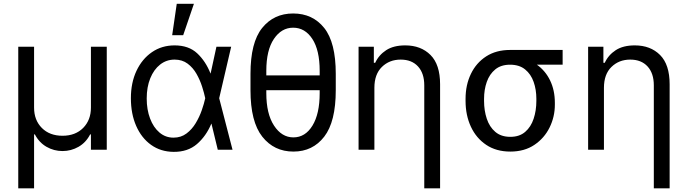

<svg xmlns="http://www.w3.org/2000/svg" viewBox="-20 -793 3644 1017"><path d="M76.7 204.5V-545.5H160.5V-223Q160.5 -156.6 201.7 -115.2Q242.9 -73.9 311.1 -73.9Q379.3 -73.9 420.5 -115.4Q461.6 -157 461.6 -223V-545.5H545.5V0H461.6V-81H457.4Q435.4 -38 396 -15.4Q356.5 7.1 311.1 7.1Q265.6 7.1 226.4 -15.4Q187.1 -38 164.8 -81H160.5V204.5Z M899.1 11.4Q831 10.7 780.2 -25.7Q729.4 -62.1 701.3 -126.1Q673.3 -190 673.3 -272.7Q673.3 -354.8 702.9 -417.8Q732.6 -480.8 784.8 -516.7Q837 -552.6 904.8 -552.6Q979.4 -552.6 1024.3 -510.8Q1069.2 -469.1 1095.2 -403.4H1095.5L1126.4 -545.5H1204.5L1141 -272.7L1211.6 0H1133.5L1100.1 -137.8H1099.4Q1071.7 -71.7 1023.1 -29.8Q974.4 12.1 899.1 11.4ZM1067.1 -272.7 1066.8 -274.1Q1061.4 -300.1 1050.4 -334.5Q1039.4 -369 1021 -401.6Q1002.5 -434.3 973.9 -455.8Q945.3 -477.3 904.8 -477.3Q861.5 -477.3 828.1 -451Q794.7 -424.7 775.9 -378.2Q757.1 -331.7 757.1 -271.3Q757.1 -212.4 774.9 -165.3Q792.6 -118.3 824.6 -91.1Q856.5 -63.9 899.1 -63.9Q938.6 -63.9 967.7 -85.8Q996.8 -107.6 1016.7 -140.8Q1036.6 -174 1048.8 -209.3Q1061.1 -244.7 1066.8 -271.3ZM892 -606.5 916.2 -772.7H1007.1L950.3 -606.5Z M1758.5 -402V-315.3Q1758.5 -148.1 1697.4 -69.1Q1636.4 9.9 1534.1 9.9Q1431.8 9.9 1369.3 -69.1Q1306.8 -148.1 1306.8 -315.3V-402Q1306.8 -568.2 1368.6 -644.9Q1430.4 -721.6 1532.7 -721.6Q1636 -721.6 1697.3 -644.9Q1758.5 -568.2 1758.5 -402ZM1390.6 -393.5H1673.3V-417.6Q1673.3 -527.3 1634.4 -586.8Q1595.5 -646.3 1532.7 -646.3Q1470.9 -646.3 1430.8 -586.8Q1390.6 -527.3 1390.6 -417.6ZM1673.3 -299.7V-315.3H1390.6V-299.7Q1390.6 -190 1431.5 -127.7Q1472.3 -65.3 1534.1 -65.3Q1596.9 -65.3 1635.1 -127.7Q1673.3 -190 1673.3 -299.7Z M1963.1 -328.1V0H1879.3V-545.5H1960.2V-460.2H1967.3Q1986.5 -501.8 2025.6 -527.2Q2064.6 -552.6 2126.4 -552.6Q2209.5 -552.6 2260.3 -501.8Q2311.1 -451 2311.1 -346.6V204.5H2227.3V-340.9Q2227.3 -404.8 2194.1 -441.1Q2160.9 -477.3 2102.3 -477.3Q2042.6 -477.3 2002.8 -438.4Q1963.1 -399.5 1963.1 -328.1Z M2446 -258.5V-269.9Q2446 -343 2474.3 -401.6Q2502.5 -460.2 2555.2 -494.3Q2608 -528.4 2681.8 -528.4H2960.2V-450.3H2823.9Q2869 -418.3 2894 -366.5Q2919 -314.6 2919 -248.6V-238.6Q2919 -174.7 2891.2 -117.9Q2863.3 -61.1 2810.5 -25.6Q2757.8 9.9 2683.2 9.9Q2608.7 9.9 2555.6 -25.6Q2502.5 -61.1 2474.3 -121.8Q2446 -182.5 2446 -258.5ZM2544 -269.9V-258.5Q2544 -207.4 2558.4 -164.1Q2572.8 -120.7 2603.5 -94.5Q2634.2 -68.2 2683.2 -68.2Q2731.5 -68.2 2761.9 -94.5Q2792.3 -120.7 2806.6 -164.1Q2821 -207.4 2821 -258.5V-269.9Q2821 -318.2 2806.6 -359.2Q2792.3 -400.2 2761.5 -425.2Q2730.8 -450.3 2681.8 -450.3Q2633.5 -450.3 2603.2 -425.2Q2572.8 -400.2 2558.4 -359.2Q2544 -318.2 2544 -269.9Z M3179 -328.1V0H3095.2V-545.5H3176.1V-460.2H3183.2Q3202.4 -501.8 3241.5 -527.2Q3280.5 -552.6 3342.3 -552.6Q3425.4 -552.6 3476.2 -501.8Q3527 -451 3527 -346.6V204.5H3443.2V-340.9Q3443.2 -404.8 3410 -441.1Q3376.8 -477.3 3318.2 -477.3Q3258.5 -477.3 3218.8 -438.4Q3179 -399.5 3179 -328.1Z"/></svg>

Font: Inter UI
Style: Regular
Weight: 400
Designer: Rasmus Andersson
Foundry: rsms
Version: 3.2;8d6f07862